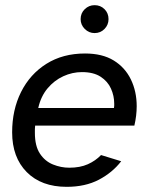

<svg xmlns="http://www.w3.org/2000/svg" viewBox="-20 -711 582 743"><path d="M238 12Q140 12 83.5 -45Q27 -102 27 -199Q27 -286 61.5 -355Q96 -424 159.5 -464Q223 -504 309 -504Q376 -504 420 -477Q464 -450 486.5 -403.5Q509 -357 509 -300Q509 -264 500 -225H116Q115 -218 115 -211Q115 -204 115 -197Q115 -146 134.5 -116.5Q154 -87 185 -74.5Q216 -62 248 -62Q290 -62 320 -75.5Q350 -89 371 -111L449 -87Q415 -43 362.5 -15.5Q310 12 238 12ZM128 -293H421Q422 -298 422 -302Q422 -306 422 -310Q422 -340 409.5 -368Q397 -396 369.5 -414Q342 -432 297 -432Q260 -432 225 -416Q190 -400 164 -369Q138 -338 128 -293ZM346 -583Q324 -583 308 -599Q292 -615 292 -637Q292 -660 308 -675.5Q324 -691 346 -691Q369 -691 384.5 -675.5Q400 -660 400 -637Q400 -615 384.5 -599Q369 -583 346 -583Z"/></svg>

Font: Atkinson Hyperlegible
Style: Italic
Weight: 400
Italic angle: -12°
Designer: Elliott Scott, Megan Eiswerth, Linus Boman, Theodore Petrosky
Foundry: Braille Institute
Version: Version 1.006; ttfautohint (v1.8.3)